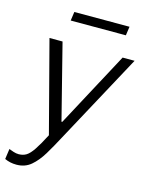

<svg xmlns="http://www.w3.org/2000/svg" viewBox="-129 -757 785 1022"><g transform="rotate(15 263.0 -246.5)"><path d="M63 186Q45 186 29 182.5Q13 179 -2 172L6 115Q16 119 31 124Q46 129 60 129Q84 129 102 118Q120 107 140.5 76.5Q161 46 190 -10L59 -511H131L236 -97H240L462 -511H528L260 -16Q231 39 203.5 84.5Q176 130 143 158Q110 186 63 186ZM144 -630 151 -679H455L448 -630Z"/></g></svg>

Font: Chivo Medium ExtraLight
Style: Italic
Weight: 250
Italic angle: -8.05°
Version: Version 2.002